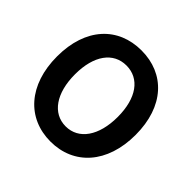

<svg xmlns="http://www.w3.org/2000/svg" viewBox="-187 -942 1144 1144"><g transform="rotate(45 385.0 -370.0)"><path d="M385 14C581 14 716 -133 716 -373C716 -613 581 -754 385 -754C189 -754 54 -614 54 -373C54 -133 189 14 385 14ZM385 -114C275 -114 205 -215 205 -373C205 -532 275 -627 385 -627C495 -627 565 -532 565 -373C565 -215 495 -114 385 -114Z"/></g></svg>

Font: Noto Sans CJK KR Bold
Style: Regular
Weight: 700
Designer: Ryoko NISHIZUKA (kana & ideographs); Paul D. Hunt (Latin, Greek & Cyrillic); Wenlong ZHANG (bopomofo); Sandoll Communica
Foundry: Adobe Systems Incorporated
Version: Version 1.004;PS 1.004;hotconv 1.0.82;makeotf.lib2.5.63406